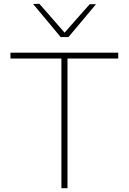

<svg xmlns="http://www.w3.org/2000/svg" viewBox="-20 -990 677 1010"><path d="M303 0Q303 -61 303 -117Q303 -173 303 -238V-472Q303 -537.5 303 -593.5Q303 -649.5 303 -710L318 -682H241Q177.5 -682 128.5 -682Q79.5 -682 35 -682V-713H602V-682Q558 -682 509 -682Q460 -682 396 -682H319L335 -710Q335 -649.5 335 -593.5Q335 -537.5 335 -472V-238Q335 -173 335 -117Q335 -61 335 0ZM299 -795Q263 -838.5 226.8 -882Q190.5 -925.5 154 -969L187 -970Q222.5 -929.5 256.8 -890.5Q291 -851.5 326.5 -810.5H313Q348.5 -851 382.8 -889.8Q417 -928.5 452 -968H485Q449 -925 413 -881.8Q377 -838.5 340 -795Z"/></svg>

Font: Commissioner Thin Thin
Style: Regular
Weight: 250
Version: Version 1.000